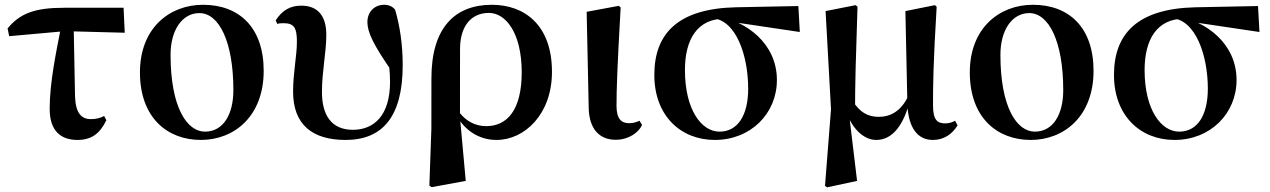

<svg xmlns="http://www.w3.org/2000/svg" viewBox="-20 -572 5336 807"><path d="M18.6 -419.9 253.7 -441 504.3 -434.4 499.4 -539.4H249.8C124.8 -539.4 63.5 -515.1 11.9 -452.5ZM305.7 16.2C365.2 16.2 400.2 -11.3 427 -66.6L417.8 -84.6C401 -75.6 384 -71.3 362.5 -71.3C322.6 -71.3 298.1 -95.3 295.4 -165.9L289.7 -459.8H236.8C216.8 -356.6 188.8 -227.3 188.8 -114.6C188.8 -20 237.2 16.2 305.7 16.2Z M824.2 16.2C964.1 16.2 1088.3 -82.9 1088.3 -274.3C1088.3 -458 983.8 -551.9 833.6 -551.9C691.5 -551.9 568.2 -453.2 568.2 -267.9C568.2 -76.5 684.1 16.2 824.2 16.2ZM841.4 -18.7C765.8 -18.7 696.9 -120.9 696.9 -341.7C696.9 -445.8 746 -517 818.1 -517C900.1 -517 960.9 -398.2 960.9 -193.3C960.9 -91.6 918.9 -18.7 841.4 -18.7Z M1432.5 16.2C1586 16.2 1672.6 -79.3 1672.6 -297.8C1672.6 -384.6 1660.8 -463.5 1640.6 -531.4C1629.2 -545 1615.3 -551.9 1594.3 -551.9C1556 -551.9 1524.2 -524 1524.2 -479.1C1524.2 -436.7 1549.3 -383.8 1627.9 -270.9L1625.8 -361.2L1606.4 -362.1C1614.2 -318.4 1619.4 -268.8 1619.4 -228.2C1619.4 -88.2 1553.4 -26.4 1463.1 -26.4C1372.8 -26.4 1333.2 -88.4 1333.2 -185.4C1333.2 -272.4 1351.5 -350.4 1351.5 -425.8C1351.5 -502.9 1317.6 -548.2 1246.5 -548.2C1199.1 -548.2 1166.4 -528.6 1138.8 -486.5L1145.3 -471.5C1153.3 -474.2 1162.1 -474.5 1171.7 -474.5C1214.9 -474.5 1227.9 -456.5 1227.9 -397.3C1227.9 -336.4 1211.9 -267 1211.9 -186.6C1211.9 -48.8 1292.1 16.2 1432.5 16.2Z M1784.7 208.4 1794.2 214.7 1937.6 188.3 1913.7 -74.4 1913.3 -86.8 1913.6 -369.3C1914.6 -461.6 1959.8 -517.7 2035 -517.7C2106.4 -517.7 2172.8 -432.4 2172.8 -268.3C2172.8 -109.2 2111.4 -41.8 2023.5 -41.8C1976.1 -41.8 1938.7 -64.1 1911.4 -98.6L1895.5 -84.8H1899.9C1934.2 -24.1 1993.2 16.2 2067 16.2C2184.2 16.2 2300 -91.1 2300 -270C2300 -467.7 2183.6 -551.9 2047.5 -551.9C1892 -551.9 1793.3 -455.7 1793.3 -243.1L1793.1 -31.5Z M2567.8 15.5C2623.7 15.5 2665.3 -16.3 2678.7 -46.8L2667.8 -64.5C2656 -59 2643 -54.2 2624.5 -54.2C2593.9 -54.2 2571.3 -69.9 2571.3 -126.4C2571.3 -197.2 2574.4 -287.6 2588.7 -540.7L2580.5 -547.4L2445.8 -522.4L2454.4 -119.2C2455.9 -28.7 2500.7 15.5 2567.8 15.5Z M2984.5 16.2C3135.4 16.2 3245.4 -94.8 3245.4 -235.7C3245.4 -390.9 3114.9 -483.1 2994.9 -504.5L2973.2 -495.5C3074 -489 3124.7 -337.8 3124.7 -199.6C3124.7 -85.8 3079.9 -18.7 3004.2 -18.7C2928.1 -18.7 2858.9 -111 2858.9 -277.8C2858.9 -406.4 2911.1 -494 3026.9 -493.5L3053.8 -480.3L3341.7 -437.5L3335.6 -546.6L3072.5 -541.4C2830.1 -535.7 2730.2 -431.5 2730.2 -257.1C2730.2 -85.5 2841.1 16.2 2984.5 16.2Z M3447.6 209.1 3456.4 215.4 3582.4 188.3 3549.6 -84.9 3573.9 -108.5C3573.9 -216.6 3576.7 -315.8 3584.2 -543.7L3576.4 -550.4L3450 -525.4L3472.8 -112.8ZM3901 16.2C3947.7 16.2 3982.1 -8.2 4004.9 -45.1L3994.3 -64.5C3982.4 -58.2 3970.2 -53.4 3953.1 -53.4C3919.1 -53.4 3901.6 -68.4 3901.6 -129.6C3901.4 -202.8 3902.3 -305.4 3916.9 -543.7L3909.6 -550.4L3785.5 -525.4L3793.9 -132.1V-128.4C3799.2 -35.5 3836.1 16.2 3901 16.2ZM3663.1 16.2C3733.6 16.2 3780.7 -50.6 3806.2 -156.5H3809.7L3798.1 -169.2C3767.1 -104.4 3722.9 -80.9 3673.2 -80.9C3628.7 -80.9 3593.7 -99.2 3563.5 -148.8L3535.8 -96.3H3538.6C3563 -32.6 3609 16.2 3663.1 16.2Z M4312.2 16.2C4452.1 16.2 4576.3 -82.9 4576.3 -274.3C4576.3 -458 4471.8 -551.9 4321.6 -551.9C4179.5 -551.9 4056.2 -453.2 4056.2 -267.9C4056.2 -76.5 4172.1 16.2 4312.2 16.2ZM4329.4 -18.7C4253.8 -18.7 4184.9 -120.9 4184.9 -341.7C4184.9 -445.8 4234 -517 4306.1 -517C4388.1 -517 4448.9 -398.2 4448.9 -193.3C4448.9 -91.6 4406.9 -18.7 4329.4 -18.7Z M4916.5 16.2C5067.4 16.2 5177.4 -94.8 5177.4 -235.7C5177.4 -390.9 5046.9 -483.1 4926.9 -504.5L4905.2 -495.5C5006 -489 5056.7 -337.8 5056.7 -199.6C5056.7 -85.8 5011.9 -18.7 4936.2 -18.7C4860.1 -18.7 4790.9 -111 4790.9 -277.8C4790.9 -406.4 4843.1 -494 4958.9 -493.5L4985.8 -480.3L5273.7 -437.5L5267.6 -546.6L5004.5 -541.4C4762.1 -535.7 4662.2 -431.5 4662.2 -257.1C4662.2 -85.5 4773.1 16.2 4916.5 16.2Z"/></svg>

Font: Source Han Serif TW VF
Style: Regular
Weight: 250
Designer: Ryoko NISHIZUKA 西塚涼子 (kana & ideographs); Frank Grießhammer (Latin, Greek & Cyrillic); Wenlong ZHANG 张文龙 (bopomofo); San
Foundry: Adobe
Version: Version 2.002;hotconv 1.1.0;makeotfexe 2.6.0